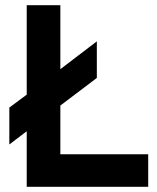

<svg xmlns="http://www.w3.org/2000/svg" viewBox="-20 -720 606 740"><path d="M83 0V-214.2L16 -163.2V-305.4L83 -355.2V-700H212.6V-453.4L353.2 -560.6V-419.6L212.6 -313.2V-125.4H551.2V0Z"/></svg>

Font: Overpass
Style: Regular
Weight: 400
Designer: Delve Withrington, Dave Bailey, Thomas Jockin
Foundry: Delve Fonts LLC
Version: Version 4.000